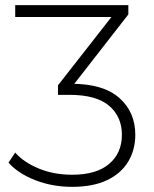

<svg xmlns="http://www.w3.org/2000/svg" viewBox="-20 -720 598 745"><path d="M260 5Q183 5 116.5 -21Q50 -47 13 -89L39 -128Q71 -91 129.5 -66.5Q188 -42 260 -42Q354 -42 403.5 -84Q453 -126 453 -197Q453 -267 403.5 -309.5Q354 -352 249 -352H205V-389L428 -674L435 -654H39V-700H478V-664L256 -379L234 -395H256Q381 -395 443 -340Q505 -285 505 -197Q505 -139 477.5 -93Q450 -47 395.5 -21Q341 5 260 5Z"/></svg>

Font: Modern
Style: Regular
Weight: 300
Designer: Julieta Ulanovsky
Foundry: Julieta Ulanovsky
Version: Version 8.000